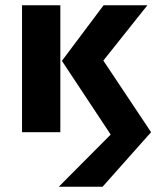

<svg xmlns="http://www.w3.org/2000/svg" viewBox="-20 -504 596 732"><path d="M64 -484H210V0H64ZM375 -484H542L374 -273L556 0L371 208H204L402 9L216 -272Z"/></svg>

Font: Play
Style: Bold
Weight: 700
Designer: Jonas Hecksher (Cyrillic expansion: Cyreal)
Foundry: Jonas Hecksher, Playtype, e-types AS
Version: Version 2.101; ttfautohint (v1.5.65-e2d9)